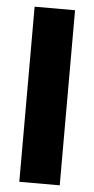

<svg xmlns="http://www.w3.org/2000/svg" viewBox="-51 -725 372 757"><g transform="rotate(5 134.5 -346.5)"><path d="M215 0H55V-693H215Z"/></g></svg>

Font: Fira Sans Condensed
Style: Bold
Weight: 700
Width: 3
Designer: bBox Type GmbH & Carrois Corporate GbR & Edenspiekermann AG
Foundry: bBox Type GmbH & Carrois Corporate GbR & Edenspiekermann AG
Version: Version 4.301